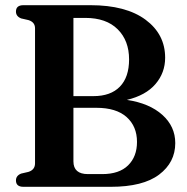

<svg xmlns="http://www.w3.org/2000/svg" viewBox="-20 -720 720 740"><path d="M655.5 -168.5Q655.5 -94 593.2 -47Q531 0 407 0H70.5Q41.5 0 41.5 -24.5Q41.5 -43 61.5 -51L89.5 -57.5Q115 -65.5 115 -90.5V-611Q115 -634.5 90 -642.5L61.5 -649Q41.5 -657 41.5 -675.5Q41.5 -700 70.5 -700H328.5Q465.5 -700 541 -644Q616.5 -588 616.5 -497.5Q616.5 -439.5 579.2 -396Q542 -352.5 469 -335Q556 -322 605.8 -277.2Q655.5 -232.5 655.5 -168.5ZM308.5 -651H263V-349.5H340Q406.5 -349.5 442 -386Q477.5 -422.5 477.5 -491Q477.5 -563.5 433.5 -607.2Q389.5 -651 308.5 -651ZM351.5 -304.5H263V-98Q263 -49 319 -49H374Q439.5 -49 473.8 -82.8Q508 -116.5 508 -173Q508 -233 468 -268.8Q428 -304.5 351.5 -304.5Z"/></svg>

Font: Fraunces 72pt Soft SemiBold
Style: Regular
Weight: 600
Version: Version 1.000;[b76b70a41]